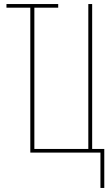

<svg xmlns="http://www.w3.org/2000/svg" viewBox="-20 -755 540 950"><path d="M477 175V0H130V-717H12V-735H268V-717H150V-18H417V-735H436V-18H496V175Z"/></svg>

Font: Iosevka SS04 Thin
Style: Regular
Weight: 100
Monospace: yes
Designer: Belleve Invis
Foundry: Belleve Invis
Version: Version 19.0.0; ttfautohint (v1.8.4)